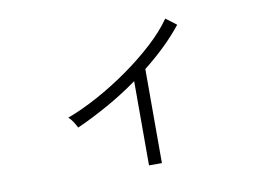

<svg xmlns="http://www.w3.org/2000/svg" viewBox="-67 -680 1134 806"><g transform="rotate(-10 500.0 -277.5)"><path d="M507 20V-339Q443 -293 375 -255Q307 -217 242 -188Q236 -200 227 -214Q218 -228 208 -236Q270 -259 338 -296Q406 -333 472 -379.5Q538 -426 592.5 -476Q647 -526 681 -575L726 -541Q693 -499 651 -458.5Q609 -418 562 -381V20Z"/></g></svg>

Font: Zen Kaku Gothic New
Style: Regular
Weight: 400
Designer: Yoshimichi Ohira
Foundry: Positype
Version: Version 1.001